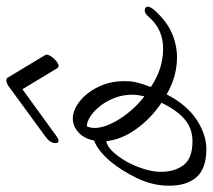

<svg xmlns="http://www.w3.org/2000/svg" viewBox="-72 -588 660 595"><g transform="rotate(-90 257.5 -290.0)"><path d="M118 -290Q103 -288 86.5 -271Q70 -254 56 -229.5Q42 -205 32.5 -175.5Q23 -146 23 -121Q23 -78 44 -50.5Q65 -23 118 -23Q157 -23 185.5 -47Q214 -71 237 -119Q188 -152 155.5 -197.5Q123 -243 118 -290ZM55 -277Q88 -316 120 -328Q126 -359 145.5 -376.5Q165 -394 189 -394Q207 -394 227.5 -382Q248 -370 265 -349Q282 -328 293 -299Q304 -270 304 -236Q304 -225 303.5 -217Q303 -209 301 -200Q299 -191 295.5 -179.5Q292 -168 286 -152Q342 -114 405 -114Q463 -114 501 -156Q513 -171 523 -171Q528 -171 531.5 -168.5Q535 -166 535 -161Q535 -154 524 -141Q490 -103 453 -87Q416 -71 378 -71Q349 -71 321 -78.5Q293 -86 263 -103Q231 -41 185 -10.5Q139 20 93 20Q34 20 7 -10Q-20 -40 -20 -95Q-20 -146 3 -194Q26 -242 55 -277ZM257 -172Q259 -182 260.5 -191Q262 -200 262 -209Q262 -239 252 -264.5Q242 -290 227 -309Q212 -328 195.5 -339Q179 -350 167 -350H164H163Q163 -350 165 -354Q159 -340 159 -326Q159 -309 166.5 -289Q174 -269 187 -248.5Q200 -228 218 -208Q236 -188 257 -172ZM137 -447Q125 -438 119 -438Q112 -438 112 -448Q112 -463 130 -477L290 -594Q300 -600 307 -600Q311 -600 314 -597L384 -481Q386 -477 386 -474Q386 -470 382.5 -464Q379 -458 373.5 -452Q368 -446 362 -442Q356 -438 351 -438Q346 -438 343 -444L279 -550Z"/></g></svg>

Font: Discipuli Britannica
Style: Regular
Weight: 400
Designer: Peter Wiegel
Foundry: Peter Wiegel
Version: Version 0.001 2009